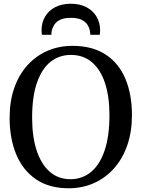

<svg xmlns="http://www.w3.org/2000/svg" viewBox="-20 -997 758 1028"><path d="M353 11Q245.5 12 174.2 -36Q103 -84 67.2 -169.5Q31.5 -255 31.5 -366.5Q31.5 -455 56.5 -526.2Q81.5 -597.5 127 -647.8Q172.5 -698 234 -724.8Q295.5 -751.5 368 -751.5Q474 -751.5 544.8 -705.5Q615.5 -659.5 651 -576Q686.5 -492.5 686.5 -380Q686.5 -292 661.8 -220.2Q637 -148.5 592 -97.2Q547 -46 486 -18Q425 10 353 11ZM357.5 -37.5Q420 -37.5 467 -76Q514 -114.5 540 -190.8Q566 -267 566 -380Q566 -480 542.2 -552.2Q518.5 -624.5 472.2 -663.8Q426 -703 360 -703Q297 -703 250.5 -666Q204 -629 178 -554.5Q152 -480 152 -366.5Q152 -266 176 -192.2Q200 -118.5 245.8 -78Q291.5 -37.5 357.5 -37.5ZM359 -977Q407.5 -977 442.8 -958.5Q478 -940 497 -907.8Q516 -875.5 516 -835Q516 -829 515.5 -823Q515 -817 514 -810.5H463.5Q463.5 -814 463.2 -818.2Q463 -822.5 462 -827Q459.5 -845 449.8 -862Q440 -879 418.5 -890.2Q397 -901.5 359 -901.5Q321.5 -901.5 300.2 -890.2Q279 -879 269 -861.8Q259 -844.5 256 -827Q255.5 -822.5 255.2 -818.2Q255 -814 255 -810.5H204.5Q203.5 -817 203 -823Q202.5 -829 202.5 -835Q202.5 -876 221.5 -908.2Q240.5 -940.5 275.8 -958.8Q311 -977 359 -977Z"/></svg>

Font: Merriweather 36pt
Style: Regular
Weight: 400
Designer: Eben Sorkin
Foundry: Eben Sorkin
Version: Version 2.100